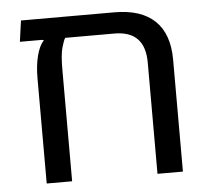

<svg xmlns="http://www.w3.org/2000/svg" viewBox="-46 -642 754 692"><g transform="rotate(-5 331.0 -296.5)"><path d="M392 -593.4Q488.9 -593.4 538.6 -545.8Q588.4 -498.1 588.4 -405.1V0H496.4V-402.1Q496.4 -460 468.8 -488.6Q441.2 -517.2 385.5 -517.2H207.6Q202 -508.4 194.8 -483.1Q187.6 -457.9 187.6 -404.5V0H95.6V-381.6Q95.6 -426.4 104.6 -461.8Q113.6 -497.1 130.6 -515.8L110.6 -519.5V-593.4ZM43.8 -517.2 54.4 -593.4H273.9V-517.2Z"/></g></svg>

Font: Noto Sans Hebrew Light
Style: Regular
Weight: 100
Version: Version 3.000